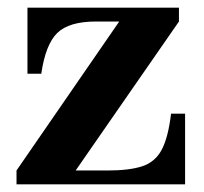

<svg xmlns="http://www.w3.org/2000/svg" viewBox="-20 -480 530 500"><path d="M230.5 -424Q159.5 -424 129 -394Q98.5 -364 87.5 -288H51.5V-460H446V-424L177 -36H259.5Q317.5 -36 351 -47.2Q384.5 -58.5 401.2 -90.2Q418 -122 425.5 -184H462V0H23V-36L290.5 -424Z"/></svg>

Font: Bodoni* 06pt
Style: Bold
Weight: 700
Version: Version 2.3